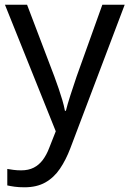

<svg xmlns="http://www.w3.org/2000/svg" viewBox="-20 -556 550 816"><path d="M1 -536H95L211 -231Q221 -204 229.5 -179Q238 -154 245 -130.5Q252 -107 256 -85H260Q266 -110 279 -150.5Q292 -191 306 -232L415 -536H510L279 74Q260 124 234.5 161.5Q209 199 172.5 219.5Q136 240 84 240Q60 240 42 237.5Q24 235 11 232V162Q22 164 37.5 166Q53 168 70 168Q101 168 123.5 156.5Q146 145 162 123.5Q178 102 189 73L217 2Z"/></svg>

Font: ltamil15
Style: Book
Weight: 400
Designer: Jelle Bosma - Monotype Design Team
Foundry: Monotype Imaging Inc.
Version: Version 2.003